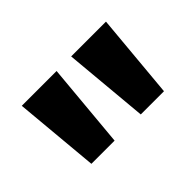

<svg xmlns="http://www.w3.org/2000/svg" viewBox="-52 -814 433 433"><g transform="rotate(-45 164.0 -598.0)"><path d="M48.5 -496.5 30 -700H141L122.5 -496.5ZM206 -496.5 187.5 -700H298.5L280 -496.5Z"/></g></svg>

Font: Cabin SemiCondensed SemiBold
Style: Regular
Weight: 600
Width: 4
Designer: Pablo Impallari
Foundry: Pablo Impallari. http://www.impallari.com Igino Marini. http://www.ikern.com
Version: Version 3.001